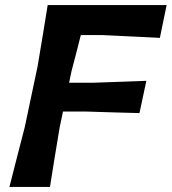

<svg xmlns="http://www.w3.org/2000/svg" viewBox="-20 -733 674 753"><path d="M17 0Q32 -59 45.8 -113Q59.5 -167 77 -234L127.5 -473Q139.5 -544 148.5 -599Q157.5 -654 167 -713H633.5L607 -584.5Q559 -587 505.8 -589.5Q452.5 -592 380 -595.5H297Q288.5 -562 279.5 -527Q270.5 -492 260 -452L251 -408.5H344.5Q411 -410.5 459.8 -412.5Q508.5 -414.5 554 -416L527 -289.5Q480 -290.5 432.2 -292Q384.5 -293.5 320.5 -295.5H227L214 -233.5Q202.5 -165.5 193.8 -111.5Q185 -57.5 176 0Z"/></svg>

Font: Commissioner Loud SemiBold
Style: Italic
Weight: 600
Italic angle: -12°
Designer: Kostas Bartsokas
Foundry: Kostas Bartsokas
Version: Version 1.000; ttfautohint (v1.8.3)